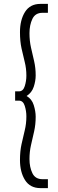

<svg xmlns="http://www.w3.org/2000/svg" viewBox="-20 -760 297 990"><path d="M83 65Q83 20 91 -16.5Q99 -53 107.5 -87.5Q116 -122 116 -160Q116 -188 107.5 -214.5Q99 -241 78 -241H58V-289H78Q99 -289 107.5 -315.5Q116 -342 116 -370Q116 -407 107.5 -440.5Q99 -474 91 -510.5Q83 -547 83 -594Q83 -657 109 -698.5Q135 -740 189 -740H227V-694H199Q162 -694 147 -662.5Q132 -631 132 -589Q132 -549 140 -514Q148 -479 156 -444.5Q164 -410 164 -371Q164 -343 154 -312.5Q144 -282 117 -265Q144 -250 154 -218Q164 -186 164 -158Q164 -118 156 -82.5Q148 -47 140 -12.5Q132 22 132 60Q132 102 147 133Q162 164 199 164H227V210H189Q135 210 109 168.5Q83 127 83 65Z"/></svg>

Font: Georama SemiCondensed Light
Style: Regular
Weight: 300
Width: 4
Designer: Jean-Baptiste Levee
Foundry: Production Type
Version: Version 1.000